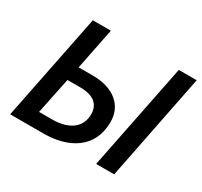

<svg xmlns="http://www.w3.org/2000/svg" viewBox="-137 -838 1077 1023"><g transform="rotate(30 401.5 -327.0)"><path d="M31 0H235C389 0 515 -70 515 -232C515 -332 439 -399 309 -399H222L273 -654H162ZM158 -88 204 -311H283C364 -311 405 -277 405 -215C405 -135 342 -88 238 -88ZM560 0H671L801 -654H691Z"/></g></svg>

Font: Source Sans Pro Semibold
Style: Italic
Weight: 600
Italic angle: -11°
Designer: Paul D. Hunt
Foundry: Adobe Systems Incorporated
Version: Version 3.006;hotconv 1.0.111;makeotfexe 2.5.65597